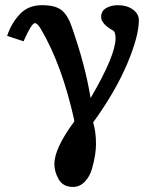

<svg xmlns="http://www.w3.org/2000/svg" viewBox="-20 -465 590 748"><path d="M521 -386.2Q521 -324.2 475.6 -216.6Q430.2 -108.9 342.8 12.2Q354 47.4 354 96.2Q354 114.3 350.6 137.7Q347.2 161.1 338.6 191.7Q330.1 222.2 310.5 242.7Q291 263.2 264.2 263.2Q226.1 263.2 209 234.1Q191.9 205.1 191.9 173.8Q191.9 112.8 269 8.8V2Q221.2 -212.9 139.2 -352.1Q125 -375 116.2 -375Q103 -375 71.8 -304.2L7.8 -325.2Q23.9 -374 56.9 -409.4Q89.8 -444.8 143.1 -444.8Q197.3 -444.8 221.2 -424.3Q245.1 -403.8 258.8 -362.8Q312 -211.9 333 -83Q430.2 -249 430.2 -315.9Q430.2 -341.8 418.9 -347.2Q402.8 -355 388.4 -369.4Q374 -383.8 374 -398.9Q374 -421.9 393.1 -433.3Q412.1 -444.8 439.9 -444.8Q474.1 -444.8 497.6 -428Q521 -411.1 521 -386.2Z"/></svg>

Font: Linux Libertine
Style: Semibold
Weight: 600
Designer: Philipp H. Poll
Foundry: Philipp H. Poll
Version: Version 5.1.2 ; ttfautohint (v0.9)